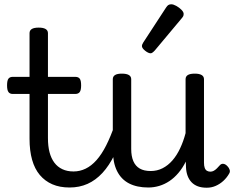

<svg xmlns="http://www.w3.org/2000/svg" viewBox="-20 -859 1099 897"><path d="M305 17Q259 17 224.5 2Q190 -13 166 -41.5Q142 -70 130 -112.5Q118 -155 118 -211V-420H40Q26 -420 19.5 -429Q13 -438 13 -460Q13 -483 19.5 -491.5Q26 -500 40 -500H118V-704Q118 -717 128.5 -723.5Q139 -730 161 -730Q182 -730 193 -723.5Q204 -717 204 -704V-500H331Q346 -500 352.5 -491.5Q359 -483 359 -460Q359 -438 352.5 -429Q346 -420 331 -420H204V-214Q204 -176 211.5 -147.5Q219 -119 234 -99Q249 -79 271.5 -68.5Q294 -58 323 -58Q337 -58 344 -46.5Q351 -35 349.5 -20.5Q348 -6 337 5.5Q326 17 305 17Z M305 17Q291 17 284.5 5.5Q278 -6 279.5 -20.5Q281 -35 292 -46.5Q303 -58 324 -58Q353 -58 380 -71Q407 -84 431 -111Q455 -138 476 -179.5Q497 -221 516 -276Q521 -291 533 -290.5Q545 -290 554.5 -280.5Q564 -271 561 -259Q541 -189 515.5 -137Q490 -85 458.5 -51Q427 -17 389 0Q351 17 305 17Z M673 17Q620 17 583 -2Q546 -21 526.5 -60.5Q507 -100 507 -161V-489Q507 -502 517.5 -508.5Q528 -515 549 -515Q571 -515 582 -508.5Q593 -502 593 -489V-163Q593 -129 603 -106Q613 -83 633 -71.5Q653 -60 684 -60Q714 -60 739.5 -73Q765 -86 785.5 -109.5Q806 -133 821.5 -166Q837 -199 847 -237V-489Q847 -502 857.5 -508.5Q868 -515 890 -515Q911 -515 922 -508.5Q933 -502 933 -489V-99Q933 -84 936.5 -74.5Q940 -65 947 -61Q954 -57 963 -57Q971 -57 978.5 -61Q986 -65 993.5 -72.5Q1001 -80 1008 -88Q1015 -95 1024.5 -93.5Q1034 -92 1043 -82Q1050 -75 1053 -65.5Q1056 -56 1050 -47Q1039 -28 1023 -13.5Q1007 1 987.5 9.5Q968 18 946 18Q922 18 904.5 11.5Q887 5 875 -7.5Q863 -20 856.5 -37.5Q850 -55 849 -76L848 -104Q833 -74 813.5 -51Q794 -28 771.5 -13Q749 2 724 9.5Q699 17 673 17Z M684 -610Q673 -610 658 -622Q643 -634 643 -644Q643 -647 644 -650Q645 -653 649 -660L756 -824Q761 -832 766.5 -835.5Q772 -839 780 -839Q790 -839 803.5 -831.5Q817 -824 827.5 -813.5Q838 -803 838 -794Q838 -787 835.5 -782.5Q833 -778 826 -770L703 -623Q691 -610 684 -610Z"/></svg>

Font: Playwrite GB J
Style: Regular
Weight: 400
Designer: Veronika Burian, José Scaglione
Foundry: TypeTogether
Version: Version 1.002